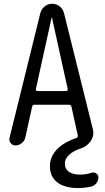

<svg xmlns="http://www.w3.org/2000/svg" viewBox="-20 -750 540 990"><path d="M246.1 -659.2 165 -291Q164.1 -286.1 166.5 -283.2Q168.9 -280.3 173.8 -280.3H320.3Q324.2 -280.3 327.1 -283.2Q330.1 -286.1 329.1 -291L248 -659.2Q248 -660.2 247.1 -660.2Q246.1 -660.2 246.1 -659.2ZM59.6 0Q43.9 0 34.7 -12.7Q25.4 -25.4 29.3 -40L187.5 -680.7Q192.4 -702.1 209.5 -716.3Q226.6 -730.5 249 -730.5Q271.5 -730.5 288.6 -716.3Q305.7 -702.1 310.5 -680.7L459 -83Q466.8 -50.8 447.8 -22.9Q428.7 4.9 396.5 15.6Q356.4 28.3 335.4 49.3Q314.5 70.3 314.5 91.8Q314.5 149.4 393.6 150.4Q422.9 150.4 453.1 140.6Q464.8 136.7 476.1 144Q487.3 151.4 487.3 164.1Q487.3 180.7 477.1 194.3Q466.8 208 451.2 211.9Q416 219.7 383.8 219.7Q312.5 219.7 274.9 189.9Q237.3 160.2 237.3 105.5Q237.3 59.6 272 22Q306.6 -15.6 373 -38.1Q382.8 -41 380.9 -52.7L348.6 -199.2Q346.7 -210 335.9 -210H158.2Q147.5 -210 145.5 -199.2L110.4 -40Q106.4 -23.4 91.8 -11.7Q77.1 0 59.6 0Z"/></svg>

Font: Rounded-X Mgen+ 1m regular
Style: Regular
Weight: 400
Designer: [Source Han Sans]
Ryoko NISHIZUKA  (kana & ideographs); Paul D. Hunt (Latin, Greek & Cyrillic); Wenlong ZHANG  (bopomofo
Version: Version 1.059.20150602